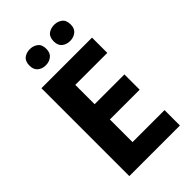

<svg xmlns="http://www.w3.org/2000/svg" viewBox="-272 -1012 1103 1103"><g transform="rotate(-45 280.0 -460.0)"><path d="M501 0H90V-714H501V-590H241V-433H483V-309H241V-125H501ZM133 -854Q133 -889 153 -904.5Q173 -920 201 -920Q229 -920 249.5 -904.5Q270 -889 270 -854Q270 -821 249.5 -805Q229 -789 201 -789Q173 -789 153 -805Q133 -821 133 -854ZM330 -854Q330 -889 350 -904.5Q370 -920 399 -920Q427 -920 447.5 -904.5Q468 -889 468 -854Q468 -821 447.5 -805Q427 -789 399 -789Q370 -789 350 -805Q330 -821 330 -854Z"/></g></svg>

Font: Noto IKEA Arabic
Style: Bold
Weight: 700
Designer: Monotype Design Team
Foundry: Monotype Imaging Inc.
Version: Version 1.200